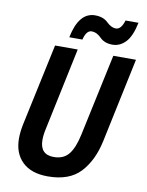

<svg xmlns="http://www.w3.org/2000/svg" viewBox="-99 -989 815 1068"><g transform="rotate(10 308.5 -454.5)"><path d="M304 -773Q317 -827 348 -827Q376 -827 402 -800.5Q428 -774 473 -774Q515 -774 547 -807.5Q579 -841 595 -919H522Q506 -866 476 -866Q450 -866 423.5 -892Q397 -918 351 -918Q259 -918 230 -773ZM516 -236 617 -714H489L390 -251Q374 -175 344.5 -138.5Q315 -102 260 -102Q182 -102 182 -185Q182 -214 190 -249L288 -714H160L61 -251Q52 -208 52 -170Q52 -87 102 -38.5Q152 10 246 10Q367 10 429.5 -57Q492 -124 516 -236Z"/></g></svg>

Font: Noto Sans UI SemiCondensed
Style: Bold Italic
Weight: 700
Width: 4
Designer: Monotype Design Team
Foundry: Monotype Imaging Inc.
Version: 1.001